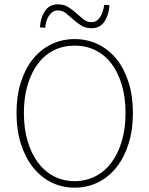

<svg xmlns="http://www.w3.org/2000/svg" viewBox="-20 -852 688 884"><path d="M402 -722Q373 -722 353 -735Q333 -748 316.5 -763Q300 -778 284 -791Q268 -804 246 -804Q223 -804 207 -782Q191 -760 188 -724L164 -726Q166 -769 186.5 -800.5Q207 -832 246 -832Q275 -832 295 -819Q315 -806 331.5 -791Q348 -776 364 -763Q380 -750 402 -750Q425 -750 440 -772Q455 -794 460 -830L484 -828Q482 -785 461.5 -753.5Q441 -722 402 -722ZM324 12Q265 12 216 -12.5Q167 -37 131.5 -82Q96 -127 76 -190.5Q56 -254 56 -332Q56 -410 76 -473Q96 -536 131.5 -580Q167 -624 216 -648Q265 -672 324 -672Q382 -672 431.5 -648Q481 -624 516.5 -580Q552 -536 572 -473Q592 -410 592 -332Q592 -254 572 -190.5Q552 -127 516.5 -82Q481 -37 431.5 -12.5Q382 12 324 12ZM324 -18Q376 -18 419.5 -40.5Q463 -63 493.5 -104Q524 -145 541 -203Q558 -261 558 -332Q558 -403 541 -460.5Q524 -518 493.5 -558.5Q463 -599 419.5 -620.5Q376 -642 324 -642Q271 -642 228 -620.5Q185 -599 154.5 -558.5Q124 -518 107 -460.5Q90 -403 90 -332Q90 -261 107 -203Q124 -145 154.5 -104Q185 -63 228 -40.5Q271 -18 324 -18Z"/></svg>

Font: TypoPRO Source Sans Pro
Style: Regular
Weight: 200
Designer: Paul D. Hunt
Foundry: Adobe Systems Incorporated
Version: Version 2.020;PS 2.000;hotconv 1.0.86;makeotf.lib2.5.63406